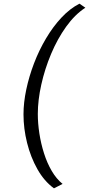

<svg xmlns="http://www.w3.org/2000/svg" viewBox="-20 -870 485 1046"><path d="M274 156Q221 117.5 184 52Q147 -13.5 127.5 -91.8Q108 -170 108 -247Q108 -310.5 123 -381.8Q138 -453 165.2 -524.5Q192.5 -596 230.5 -660.2Q268.5 -724.5 314.8 -774Q361 -823.5 413 -850L445 -828Q388 -791 340.5 -724.8Q293 -658.5 258.5 -576.5Q224 -494.5 205 -409.2Q186 -324 186 -249Q186 -198.5 194.5 -143Q203 -87.5 219.8 -34.8Q236.5 18 262 61.5Q287.5 105 321 132Z"/></svg>

Font: Koeln Type Sans Light
Style: Italic
Weight: 300
Italic angle: -7.5°
Designer: Eben Sorkin
Foundry: Eben Sorkin
Version: Version 2.001